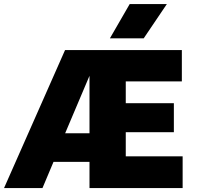

<svg xmlns="http://www.w3.org/2000/svg" viewBox="-66 -954 1000 974"><path d="M-45.5 0 264 -700H856.5V-541H572V-430.5H816V-283.5H572V-161H860.5V0H388V-133H205.5L149.5 0ZM264.5 -278H388V-569.5ZM491.5 -759.5 592 -933.5H780.5L663 -759.5Z"/></svg>

Font: Geologica ExtraBold
Style: Regular
Weight: 800
Designer: Sindre Bremnes, Frode Helland
Foundry: Monokrom Skriftforlag AS
Version: Version 1.010;gftools[0.9.28]